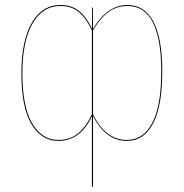

<svg xmlns="http://www.w3.org/2000/svg" viewBox="-20 -547 725 758"><path d="M483.4 -527.3Q549.8 -527.3 585.2 -462.4Q620.6 -397.5 620.6 -264.2Q620.6 -128.9 584.5 -59.8Q548.3 9.3 481 9.3Q397.5 9.3 347.2 -88.9V190.4H342.8V-88.4Q297.9 9.3 210 9.3Q143.6 9.3 104 -57.4Q64.5 -124 64.5 -256.8Q64.5 -386.2 105.5 -456.8Q146.5 -527.3 218.8 -527.3Q262.7 -527.3 292 -503.7Q321.3 -480 343.3 -434.1V-517.1H346.7L347.2 -432.6Q402.8 -527.3 483.4 -527.3ZM210 5.4Q256.8 5.4 288.1 -20.3Q319.3 -45.9 342.8 -95.7V-427.2Q320.3 -475.1 291.3 -499.3Q262.2 -523.4 218.8 -523.4Q148.4 -523.4 108.4 -454.1Q68.4 -384.8 68.4 -256.8Q68.4 -126 106.9 -60.3Q145.5 5.4 210 5.4ZM481 5.4Q546.4 5.4 581.5 -62.3Q616.7 -129.9 616.7 -264.2Q616.7 -523.4 483.4 -523.4Q441.4 -523.4 408.7 -499.8Q376 -476.1 347.2 -427.2V-95.7Q396.5 5.4 481 5.4Z"/></svg>

Font: Fira Sans Compressed Four
Style: Regular
Weight: 100
Width: 1
Designer: Carrois Corporate & Edenspiekermann AG
Foundry: Carrois Corporate GbR & Edenspiekermann AG
Version: Version 4.203;PS 004.203;hotconv 1.0.88;makeotf.lib2.5.64775